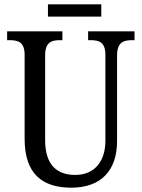

<svg xmlns="http://www.w3.org/2000/svg" viewBox="-20 -859 656 889"><path d="M202 -782H449V-839H202ZM310 10C450 10 522 -72 522 -205V-601C522 -664 552 -673 592 -673H603V-714H388V-673H399C439 -673 468 -664 468 -605V-207C468 -117 422 -49 328 -49C246 -49 189 -93 189 -210V-601C189 -664 218 -673 258 -673H269V-714H13V-673H25C64 -673 94 -664 94 -605V-216C94 -53 177 10 310 10Z"/></svg>

Font: Noto Serif Khmer Condensed
Style: Regular
Weight: 400
Width: 3
Designer: Danh Hong and the Monotype Design Team
Foundry: Monotype Imaging Inc.
Version: Version 2.004